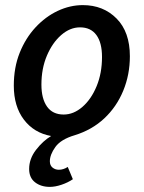

<svg xmlns="http://www.w3.org/2000/svg" viewBox="-20 -523 564 751"><path d="M175 208Q140 208 117 190Q94 172 94 138Q94 98 121 63Q148 28 180 9Q113 -3 73.5 -55Q34 -107 34 -188Q34 -259 57 -316.5Q80 -374 119 -416Q158 -458 206 -480.5Q254 -503 304 -503Q384 -503 436 -450.5Q488 -398 488 -303Q488 -231 462 -168Q436 -105 388 -60Q340 -15 272 6Q218 22 196.5 52Q175 82 175 108Q175 124 185.5 132.5Q196 141 210 141Q228 141 245 130L265 178Q246 191 221 199.5Q196 208 175 208ZM229 -75Q268 -75 302.5 -105Q337 -135 358 -186Q379 -237 379 -300Q379 -356 357 -386Q335 -416 293 -416Q254 -416 219.5 -386Q185 -356 163.5 -305.5Q142 -255 142 -192Q142 -137 164 -106Q186 -75 229 -75Z"/></svg>

Font: Source Sans Pro SemiBold
Style: Italic
Weight: 600
Italic angle: -11°
Designer: Paul D. Hunt
Foundry: Adobe Systems Incorporated
Version: Version 1.095;hotconv 1.0.109;makeotfexe 2.5.65596